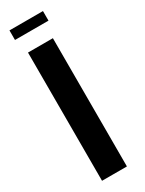

<svg xmlns="http://www.w3.org/2000/svg" viewBox="-175 -667 525 695"><g transform="rotate(-30 87.0 -319.5)"><path d="M8.5 -639H148.5V-599H8.5ZM130.5 -536V0H26.5V-536Z"/></g></svg>

Font: Anybody Narrow Medium
Style: Regular
Weight: 500
Width: 3
Designer: Tyler Finck
Foundry: Etcetera Type Company
Version: Version 1.000; ttfautohint (v1.8)